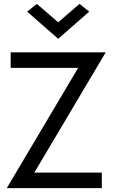

<svg xmlns="http://www.w3.org/2000/svg" viewBox="-20 -970 585 990"><path d="M35 -620V-700H525L157 -80H505V0H15L383 -620ZM280 -855 390 -950 440 -910 280 -770 120 -910 170 -950Z"/></svg>

Font: jost-mod-400
Style: Regular
Weight: 400
Version: Version 3.200; ttfautohint (v0.97) -l 8 -r 50 -G 200 -x 14 -